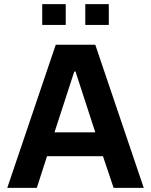

<svg xmlns="http://www.w3.org/2000/svg" viewBox="-20 -903 726 923"><path d="M15 0 248 -688H438L671 0H526L475 -152H206L157 0ZM242 -267H438L343 -559H337ZM183 -783V-883H296V-783ZM390 -783V-883H503V-783Z"/></svg>

Font: Saira SemiBold
Style: Regular
Weight: 600
Designer: Hector Gatti with collaboration of the Omnibus-Type team
Foundry: Omnibus-Type
Version: Version 1.100; ttfautohint (v1.8.3)